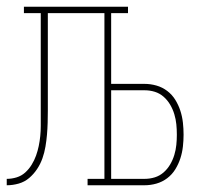

<svg xmlns="http://www.w3.org/2000/svg" viewBox="-20 -550 640 570"><path d="M0 0V-19Q15 -19 29.5 -23.5Q44 -28 55 -38Q66 -48 74 -61Q82 -74 87 -88Q92 -102 95 -116.5Q98 -131 99.5 -146Q101 -161 101 -176Q101 -191 101 -206Q101 -225 101 -244.5Q101 -264 101 -283V-511H51V-530H360V-511H310V-301H409Q427 -301 444.5 -296Q462 -291 476.5 -280Q491 -269 500.5 -253.5Q510 -238 515.5 -221Q521 -204 523 -186Q525 -168 525 -150Q525 -133 523 -115Q521 -97 515.5 -80Q510 -63 500.5 -47.5Q491 -32 476.5 -21Q462 -10 444.5 -5Q427 0 409 0H240V-19H290V-511H122V-283Q122 -268 122 -252.5Q122 -237 122 -222Q122 -204 121.5 -186Q121 -168 119.5 -150.5Q118 -133 115 -115Q112 -97 106 -80Q100 -63 90 -48Q80 -33 66.5 -21.5Q53 -10 35.5 -5Q18 0 0 0ZM310 -19H409Q425 -19 439.5 -23.5Q454 -28 465.5 -38Q477 -48 485 -61.5Q493 -75 497.5 -90Q502 -105 503.5 -120Q505 -135 505 -150Q505 -166 503.5 -181Q502 -196 497.5 -211Q493 -226 485 -239.5Q477 -253 465.5 -263Q454 -273 439.5 -277.5Q425 -282 409 -282H310Z"/></svg>

Font: Iosevka Curly Slab ThEx
Style: Regular
Weight: 100
Width: 7
Monospace: yes
Designer: Belleve Invis
Foundry: Belleve Invis
Version: Version 11.1.0; ttfautohint (v1.8.3)